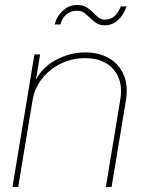

<svg xmlns="http://www.w3.org/2000/svg" viewBox="-20 -737 576 757"><path d="M108.4 -341.8 51.8 0H29.3L115.7 -522.5H138.2L118.7 -405.3L112.8 -405.8Q141.1 -468.3 197.8 -499.3Q254.4 -530.3 315.9 -530.3Q372.6 -530.3 411.9 -506.3Q451.2 -482.4 468.5 -440.2Q485.8 -397.9 476.6 -341.8L419.9 0H397.5L454.1 -343.3Q466.8 -417.5 428.2 -462.6Q389.6 -507.8 315.4 -507.8Q264.6 -507.8 220.2 -486.3Q175.8 -464.8 146 -427.2Q116.2 -389.6 108.4 -341.8ZM394 -637.2Q373.5 -637.2 359.9 -646Q346.2 -654.8 335.2 -666Q324.2 -677.2 312.5 -686Q300.8 -694.8 283.7 -694.8Q259.8 -694.8 242.2 -680.4Q224.6 -666 218.3 -640.6H195.8Q204.1 -673.8 228.3 -695.6Q252.4 -717.3 283.7 -717.3Q306.6 -717.3 321 -708.5Q335.4 -699.7 346.2 -688.5Q356.9 -677.2 367.7 -668.5Q378.4 -659.7 393.6 -659.7Q414.6 -659.7 429.9 -671.9Q445.3 -684.1 456.1 -711.9H479Q467.3 -677.2 444.6 -657.2Q421.9 -637.2 394 -637.2Z"/></svg>

Font: Inter 28pt Thin
Style: Italic
Weight: 250
Italic angle: -9.3988°
Designer: Rasmus Andersson
Foundry: rsms
Version: Version 4.001;git-66647c0bb